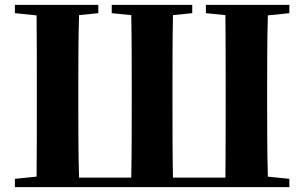

<svg xmlns="http://www.w3.org/2000/svg" viewBox="-20 -767 1247 787"><path d="M1166 -713V-747H824V-713L904 -705C905 -603 905 -499 905 -395V-351C905 -246 905 -141 904 -39H689C687 -141 687 -246 687 -358V-393C687 -499 687 -602 689 -705L768 -713V-747H438V-713L518 -705C520 -603 520 -499 520 -392V-358C520 -249 520 -143 518 -39H304C301 -141 301 -246 301 -351V-395C301 -499 301 -603 304 -705L383 -713V-747H41V-713L130 -704C131 -603 131 -499 131 -395V-351C131 -249 131 -146 130 -43L41 -34V0H1166V-34L1078 -43C1075 -146 1075 -249 1075 -351V-395C1075 -499 1075 -603 1078 -704Z"/></svg>

Font: Noto Serif CJK JP Black
Style: Regular
Weight: 900
Designer: Ryoko NISHIZUKA 西塚涼子 (kana & ideographs); Frank Grießhammer (Latin, Greek & Cyrillic); Wenlong ZHANG 张文龙 (bopomofo); San
Foundry: Adobe Systems Incorporated
Version: Version 1.001;PS 1.001;hotconv 16.6.54;makeotf.lib2.5.65590